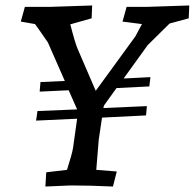

<svg xmlns="http://www.w3.org/2000/svg" viewBox="-20 -678 712 702"><path d="M112 -237 117 -272 262 -278 231 -348 125 -343 128 -378 217 -382 155 -523Q122 -571 108 -590L56 -599L71 -653H167L317 -658L315 -611L237 -589Q255 -519 264 -499L330 -346L475 -545Q476 -547 499 -590L428 -599L443 -653H521L672 -658L670 -611L600 -592L520 -513L432 -391L530 -396L526 -362L406 -356L360 -292L358 -283L517 -290L514 -256L353 -248L341 -167L332 -57L407 -51L393 4Q308 0 239 0L146 4L149 -48L225 -57Q244 -117 247 -137L262 -244Z"/></svg>

Font: Andada SC
Style: Italic
Weight: 400
Italic angle: -8.29999°
Designer: Carolina Giovagnoli
Foundry: Carolina Giovagnoli
Version: Version 1.003